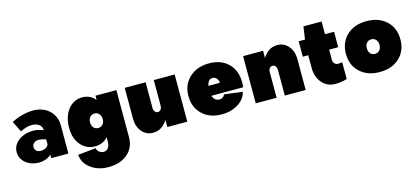

<svg xmlns="http://www.w3.org/2000/svg" viewBox="-69 -1226 4446 2043"><g transform="rotate(-15 2154.0 -205.0)"><path d="M551 -311V0H362V-38Q335 -13 299.5 -0.5Q264 12 226 12Q170 12 123.5 -9.5Q77 -31 50 -69Q23 -107 23 -156Q23 -207 53 -247Q83 -287 135.5 -309.5Q188 -332 251 -332Q304 -332 362 -308V-311Q362 -349 331.5 -371.5Q301 -394 254 -394Q219 -394 191 -385.5Q163 -377 126 -358L66 -478Q191 -540 307 -540Q374 -540 429.5 -512.5Q485 -485 518 -433Q551 -381 551 -311ZM362 -156V-206Q348 -213 324.5 -218Q301 -223 278 -223Q249 -223 229.5 -205.5Q210 -188 210 -161Q210 -136 228 -120Q246 -104 274 -104Q310 -104 334.5 -119Q359 -134 362 -156Z M648 40 846 20Q850 46 871 63Q892 80 918 80Q950 80 969.5 55Q989 30 989 -10V-62Q933 0 847 0Q752 0 690.5 -72Q629 -144 629 -260Q629 -385 690.5 -462.5Q752 -540 847 -540Q934 -540 989 -473V-520H1219V0Q1219 112 1139.5 181Q1060 250 929 250Q813 250 734 190.5Q655 131 648 40ZM929 -180Q960 -180 979.5 -202.5Q999 -225 999 -260Q999 -295 979.5 -317.5Q960 -340 929 -340Q898 -340 878.5 -317.5Q859 -295 859 -260Q859 -225 878.5 -202.5Q898 -180 929 -180Z M1481 20Q1407 20 1359 -36.5Q1311 -93 1311 -180V-520H1541V-240Q1541 -213 1553.5 -196.5Q1566 -180 1586 -180Q1606 -180 1618.5 -196.5Q1631 -213 1631 -240V-520H1861V0H1641V-78Q1578 20 1481 20Z M2253 -140Q2299 -140 2313 -180L2513 -155Q2498 -79 2420.5 -29.5Q2343 20 2238 20Q2106 20 2024.5 -57Q1943 -134 1943 -260Q1943 -385 2026.5 -462.5Q2110 -540 2243 -540Q2376 -540 2454.5 -462.5Q2533 -385 2533 -257Q2533 -214 2530 -200H2180Q2199 -140 2253 -140ZM2177 -310H2303Q2303 -337 2285 -358.5Q2267 -380 2240 -380Q2190 -380 2177 -310Z M2995 -540Q3069 -540 3117 -483.5Q3165 -427 3165 -340V0H2935V-280Q2935 -307 2922.5 -323.5Q2910 -340 2890 -340Q2870 -340 2857.5 -323.5Q2845 -307 2845 -280V0H2615V-520H2835V-442Q2898 -540 2995 -540Z M3287 -210V-350H3227V-520H3297L3317 -660H3517V-520H3617V-350H3517V-240Q3517 -213 3532 -196.5Q3547 -180 3572 -180Q3594 -180 3617 -185V0Q3554 20 3489 20Q3399 20 3343 -45Q3287 -110 3287 -210Z M4278 -260Q4278 -134 4195.5 -57Q4113 20 3978 20Q3843 20 3760.5 -57Q3678 -134 3678 -260Q3678 -386 3760.5 -463Q3843 -540 3978 -540Q4113 -540 4195.5 -463Q4278 -386 4278 -260ZM4048 -260Q4048 -296 4029 -318Q4010 -340 3978 -340Q3946 -340 3927 -318Q3908 -296 3908 -260Q3908 -224 3927 -202Q3946 -180 3978 -180Q4010 -180 4029 -202Q4048 -224 4048 -260Z"/></g></svg>

Font: Metropolitano Black
Style: Regular
Weight: 900
Designer: Fonts by Alex Slobzheninov & Chris M. Simpson / Changes by Cristiano Sobral
Foundry: Fonts by Alex Slobzheninov & Chris M. Simpson / Changes by Cristiano Sobral
Version: Version 1.00;August 30, 2020;FontCreator 13.0.0.2681 64-bit